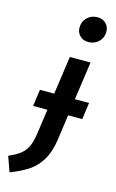

<svg xmlns="http://www.w3.org/2000/svg" viewBox="-207 -854 684 1129"><g transform="rotate(15 134.5 -289.5)"><path d="M307 -195H221L200 -45Q189 33 160 82.5Q131 132 87.5 161.5Q44 191 -25 218L-58 126Q-17 108 8.5 89.5Q34 71 50 40Q66 9 73 -42L95 -195H8L22 -297H109L142 -529H268L235 -297H321ZM152 -711Q152 -748 177 -772.5Q202 -797 239 -797Q271 -797 291 -777.5Q311 -758 311 -727Q311 -691 286 -666.5Q261 -642 224 -642Q192 -642 172 -661.5Q152 -681 152 -711Z"/></g></svg>

Font: FiraGO Medium
Style: Italic
Weight: 500
Italic angle: -8°
Designer: bBox Type GmbH
Foundry: bBox Type GmbH
Version: Version 1.001